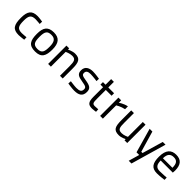

<svg xmlns="http://www.w3.org/2000/svg" viewBox="290 -2070 3708 3708"><g transform="rotate(45 2144.5 -215.5)"><path d="M257 -510C108 -510 50 -440 50 -259C50 -63 96 10 256 10C301 10 395 -4 395 -4L392 -69C392 -69 311 -60 273 -60C150 -60 127 -113 127 -259C127 -391 158 -439 273 -439C311 -439 391 -430 391 -430L393 -495C393 -495 303 -510 257 -510Z M702 -510C544 -510 487 -429 487 -257C487 -74 533 10 702 10C871 10 915 -82 915 -255C915 -426 853 -510 702 -510ZM702 -57C584 -57 564 -117 564 -257C564 -394 596 -442 702 -442C798 -442 838 -388 838 -255C838 -123 820 -57 702 -57Z M1127 0V-404C1127 -404 1204 -441 1270 -441C1361 -441 1376 -392 1376 -259V0H1450V-260C1450 -442 1419 -510 1282 -510C1211 -510 1127 -467 1127 -467V-500H1052V0Z M1949 -491C1949 -491 1843 -510 1768 -510C1677 -510 1588 -474 1588 -364C1588 -266 1642 -242 1764 -223C1864 -207 1890 -195 1890 -143C1890 -75 1846 -57 1764 -57C1713 -57 1599 -74 1599 -74L1595 -9C1595 -9 1707 10 1771 10C1892 10 1966 -29 1966 -146C1966 -243 1918 -270 1786 -291C1687 -306 1664 -320 1664 -367C1664 -426 1710 -442 1772 -442C1836 -442 1947 -426 1947 -426Z M2353 -432V-500H2195V-653H2120V-500H2049V-432H2120V-172C2120 -28 2156 11 2259 11C2294 11 2360 0 2360 0L2356 -65C2356 -65 2295 -60 2267 -60C2201 -60 2195 -90 2195 -199V-432Z M2472 0H2547V-363C2547 -363 2627 -414 2721 -432V-510C2624 -492 2547 -434 2547 -434V-500H2472Z M3138 -500V-94C3138 -94 3067 -57 3001 -57C2907 -57 2895 -102 2895 -240V-500H2821V-239C2821 -54 2850 10 2990 10C3060 10 3138 -32 3138 -32V0H3212V-500Z M3324 -500 3466 0H3539L3475 222H3550L3758 -500H3683L3558 -72H3524L3399 -500Z M4040 -58C3941 -58 3909 -113 3908 -218H4239L4243 -276C4243 -440 4174 -510 4042 -510C3915 -510 3832 -437 3832 -247C3832 -77 3881 10 4031 10C4112 10 4225 -6 4225 -6L4223 -67C4223 -67 4115 -58 4040 -58ZM3908 -279C3908 -396 3956 -443 4042 -443C4129 -443 4168 -399 4168 -279Z"/></g></svg>

Font: TitilliumText22L
Style: 400 wt
Weight: 400
Designer: Campivisivi
Foundry: Campivisivi
Version: 1.000